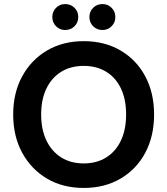

<svg xmlns="http://www.w3.org/2000/svg" viewBox="-20 -915 825 947"><path d="M393 12Q290 12 212 -34Q134 -80 89.5 -161.5Q45 -243 45 -350Q45 -457 89.5 -538.5Q134 -620 212 -666Q290 -712 393 -712Q496 -712 574.5 -666Q653 -620 696.5 -538.5Q740 -457 740 -350Q740 -243 696.5 -161.5Q653 -80 574.5 -34Q496 12 393 12ZM393 -109Q457 -109 504 -138.5Q551 -168 576.5 -222Q602 -276 602 -350Q602 -425 576.5 -478.5Q551 -532 504 -561Q457 -590 393 -590Q329 -590 282 -561Q235 -532 209 -478.5Q183 -425 183 -350Q183 -276 209 -222Q235 -168 282 -138.5Q329 -109 393 -109ZM301 -767Q275 -767 256.5 -785.5Q238 -804 238 -831Q238 -858 256.5 -876.5Q275 -895 301 -895Q329 -895 347.5 -876.5Q366 -858 366 -831Q366 -804 347.5 -785.5Q329 -767 301 -767ZM485 -767Q458 -767 439.5 -785.5Q421 -804 421 -831Q421 -858 439.5 -876.5Q458 -895 485 -895Q512 -895 530.5 -876.5Q549 -858 549 -831Q549 -804 530.5 -785.5Q512 -767 485 -767Z"/></svg>

Font: DM Sans 16pt
Style: Bold
Weight: 700
Version: Version 4.004;gftools[0.9.30]